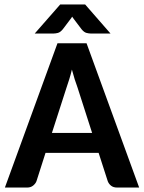

<svg xmlns="http://www.w3.org/2000/svg" viewBox="-20 -843 646 863"><path d="M2 0ZM605.5 0H506.8Q489.7 0 479.5 -8.1Q469.2 -16.1 464.4 -28.3L423.3 -155.8H184.6L144 -28.8Q140.1 -18.1 129.2 -9Q118.2 0 102.1 0H2L238.3 -648.4H369.1ZM213.4 -245.6H394L328.1 -450.7Q322.3 -465.8 315.9 -486.1Q309.6 -506.3 303.2 -530.3Q297.4 -506.3 291 -485.8Q284.7 -465.3 279.3 -450.2ZM476.6 -692.4H386.7Q379.4 -692.4 368.7 -695.1Q357.9 -697.8 346.7 -711.4L312 -757.3L304.2 -768.1Q302.7 -765.6 301 -762.7Q299.3 -759.8 296.9 -757.3L262.2 -711.4Q251 -697.8 240.2 -695.1Q229.5 -692.4 222.2 -692.4H136.2L250.5 -822.8H362.8Z"/></svg>

Font: Carlito
Style: Bold
Weight: 700
Designer: Lukasz Dziedzic
Foundry: tyPoland Lukasz Dziedzic
Version: Version 1.104